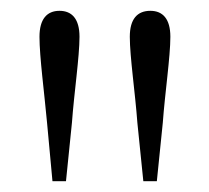

<svg xmlns="http://www.w3.org/2000/svg" viewBox="-20 -819 387 355"><path d="M90 -799C67 -799 53 -784 53 -751C53 -714 62 -647 67 -592L77 -484H102L113 -592C117 -647 127 -714 127 -751C127 -784 113 -799 90 -799ZM258 -799C234 -799 220 -784 220 -751C220 -714 230 -647 234 -592L245 -484H270L281 -592C285 -647 295 -714 295 -751C295 -784 281 -799 258 -799Z"/></svg>

Font: Source Han Serif CN VF
Style: Regular
Weight: 250
Designer: Ryoko NISHIZUKA 西塚涼子 (kana & ideographs); Frank Grießhammer (Latin, Greek & Cyrillic); Wenlong ZHANG 张文龙 (bopomofo); San
Foundry: Adobe
Version: Version 2.002;hotconv 1.1.0;makeotfexe 2.6.0